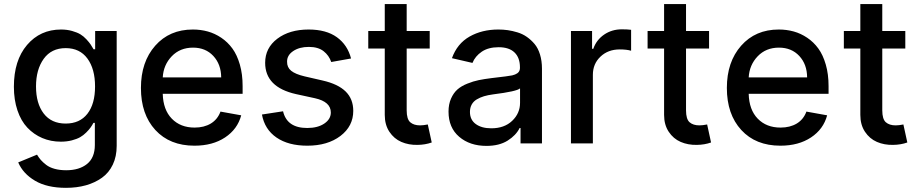

<svg xmlns="http://www.w3.org/2000/svg" viewBox="-20 -696 4460 932"><path d="M300.3 215.8Q208.5 215.8 150.1 181.4Q91.8 147 68.4 92.3L159.7 54.7Q168.5 69.3 178 80.3Q187.5 91.3 203.9 104Q220.2 116.7 245.1 123.5Q270 130.4 301.3 130.4Q364.7 130.4 402.6 99.9Q440.4 69.3 440.4 7.8V-99.6H433.6Q426.8 -86.9 419.4 -76.7Q412.1 -66.4 398.4 -52.7Q384.8 -39.1 368.9 -30Q353 -21 328.6 -14.6Q304.2 -8.3 275.4 -8.3Q226.6 -8.3 185.3 -25.9Q144 -43.5 113 -76.2Q82 -108.9 64.7 -160.2Q47.4 -211.4 47.4 -274.9Q47.4 -402.8 111.3 -477.8Q175.3 -552.7 276.4 -552.7Q305.2 -552.7 330.1 -545.7Q355 -538.6 370.4 -529.3Q385.7 -520 399.7 -504.9Q413.6 -489.7 419.9 -480.2Q426.3 -470.7 434.1 -457H441.9V-545.4H546.4V12.2Q546.4 63.5 527.6 103Q508.8 142.6 475.1 166.7Q441.4 190.9 397.2 203.4Q353 215.8 300.3 215.8ZM298.8 -96.2Q367.2 -96.2 404.3 -143.8Q441.4 -191.4 441.4 -276.4Q441.4 -361.3 404.3 -411.9Q367.2 -462.4 298.8 -462.4Q229.5 -462.4 192.1 -410.4Q154.8 -358.4 154.8 -276.4Q154.8 -193.8 192.1 -145Q229.5 -96.2 298.8 -96.2Z M923.8 11.2Q804.2 11.2 734.1 -64.9Q664.1 -141.1 664.1 -269Q664.1 -395.5 733.4 -474.1Q802.7 -552.7 916 -552.7Q954.1 -552.7 988.5 -543.2Q1022.9 -533.7 1054.2 -512.7Q1085.4 -491.7 1108.2 -460.4Q1130.9 -429.2 1144.3 -382.6Q1157.7 -335.9 1157.7 -278.3V-240.7H770Q772 -163.1 814 -119.9Q856 -76.7 924.8 -76.7Q970.7 -76.7 1003.4 -96.4Q1036.1 -116.2 1050.3 -154.3L1150.9 -136.2Q1132.8 -68.8 1072.5 -28.8Q1012.2 11.2 923.8 11.2ZM770 -320.3H1053.7Q1053.2 -383.8 1015.6 -424.3Q978 -464.8 917 -464.8Q854 -464.8 813.7 -422.9Q773.4 -380.9 770 -320.3Z M1684.1 -412.1 1587.9 -395Q1577.1 -426.8 1550.8 -447.5Q1524.4 -468.3 1479 -468.3Q1433.1 -468.3 1403.1 -448Q1373 -427.7 1373.5 -396.5Q1373 -369.1 1393.3 -352.5Q1413.6 -335.9 1459 -325.2L1545.9 -305.2Q1621.1 -288.1 1658 -251.7Q1694.8 -215.3 1694.8 -157.7Q1694.8 -83.5 1632.6 -36.1Q1570.3 11.2 1471.7 11.2Q1379.9 11.2 1322.3 -28.3Q1264.6 -67.9 1251.5 -140.1L1354 -155.8Q1373 -74.7 1471.2 -74.7Q1522.5 -74.7 1554.2 -96.2Q1585.9 -117.7 1585.9 -149.9Q1585.9 -202.1 1508.8 -219.2L1416.5 -239.3Q1267.1 -272.9 1267.1 -391.1Q1267.1 -463.4 1326.2 -508.1Q1385.3 -552.7 1478 -552.7Q1563.5 -552.7 1615.2 -515.4Q1667 -478 1684.1 -412.1Z M2065.9 -545.4V-460.4H1954.1V-160.2Q1954.1 -117.7 1971.4 -102.5Q1988.8 -87.4 2019 -87.4Q2034.7 -87.4 2056.6 -91.8L2075.7 -4.4Q2044.4 6.8 2006.8 7.3Q1963.9 8.3 1928.2 -7.1Q1892.6 -22.5 1870.1 -56.4Q1847.7 -90.3 1847.7 -138.2V-460.4H1767.6V-545.4H1847.7V-676.3H1954.1V-545.4Z M2341.3 12.2Q2260.7 12.2 2209 -32Q2157.2 -76.2 2157.2 -154.3Q2157.2 -189.9 2169.4 -217.5Q2181.6 -245.1 2200.4 -261.7Q2219.2 -278.3 2248.5 -290Q2277.8 -301.8 2304.2 -307.1Q2330.6 -312.5 2366.2 -316.9Q2452.1 -326.7 2466.3 -330.1Q2497.6 -337.4 2502.4 -356Q2503.9 -360.4 2503.9 -366.7V-369.1Q2503.9 -416 2477.5 -441.4Q2451.2 -466.8 2400.4 -466.8Q2350.6 -466.8 2318.6 -445.1Q2286.6 -423.3 2273.4 -390.6L2173.8 -413.6Q2199.2 -484.4 2259.5 -518.6Q2319.8 -552.7 2398.9 -552.7Q2422.4 -552.7 2444.8 -549.6Q2467.3 -546.4 2492.2 -538.8Q2517.1 -531.2 2537.6 -516.8Q2558.1 -502.4 2575 -482.4Q2591.8 -462.4 2601.3 -431.4Q2610.8 -400.4 2610.8 -362.3V0H2506.8V-74.7H2502.4Q2484.9 -39.1 2444.1 -13.4Q2403.3 12.2 2341.3 12.2ZM2364.7 -73.2Q2428.2 -73.2 2466.3 -109.6Q2504.4 -146 2504.4 -196.8V-267.1Q2489.7 -252.4 2373 -237.8Q2348.1 -234.4 2329.3 -228.8Q2310.5 -223.1 2294.4 -213.6Q2278.3 -204.1 2269.8 -188.7Q2261.2 -173.3 2261.2 -152.8Q2261.2 -114.3 2289.6 -93.8Q2317.9 -73.2 2364.7 -73.2Z M2751.5 0V-545.4H2854V-459H2859.9Q2875 -502.4 2912.6 -528.1Q2950.2 -553.7 2998.5 -553.7Q3025.4 -553.7 3043.5 -551.3V-449.7Q3022 -456.1 2988.3 -456.1Q2931.6 -456.1 2894.8 -421.1Q2857.9 -386.2 2857.9 -333V0Z M3421.9 -545.4V-460.4H3310.1V-160.2Q3310.1 -117.7 3327.4 -102.5Q3344.7 -87.4 3375 -87.4Q3390.6 -87.4 3412.6 -91.8L3431.6 -4.4Q3400.4 6.8 3362.8 7.3Q3319.8 8.3 3284.2 -7.1Q3248.5 -22.5 3226.1 -56.4Q3203.6 -90.3 3203.6 -138.2V-460.4H3123.5V-545.4H3203.6V-676.3H3310.1V-545.4Z M3768.1 11.2Q3648.4 11.2 3578.4 -64.9Q3508.3 -141.1 3508.3 -269Q3508.3 -395.5 3577.6 -474.1Q3647 -552.7 3760.3 -552.7Q3798.3 -552.7 3832.8 -543.2Q3867.2 -533.7 3898.4 -512.7Q3929.7 -491.7 3952.4 -460.4Q3975.1 -429.2 3988.5 -382.6Q4002 -335.9 4002 -278.3V-240.7H3614.3Q3616.2 -163.1 3658.2 -119.9Q3700.2 -76.7 3769 -76.7Q3814.9 -76.7 3847.7 -96.4Q3880.4 -116.2 3894.5 -154.3L3995.1 -136.2Q3977.1 -68.8 3916.7 -28.8Q3856.4 11.2 3768.1 11.2ZM3614.3 -320.3H3897.9Q3897.5 -383.8 3859.9 -424.3Q3822.3 -464.8 3761.2 -464.8Q3698.2 -464.8 3658 -422.9Q3617.7 -380.9 3614.3 -320.3Z M4374.5 -545.4V-460.4H4262.7V-160.2Q4262.7 -117.7 4280 -102.5Q4297.4 -87.4 4327.6 -87.4Q4343.3 -87.4 4365.2 -91.8L4384.3 -4.4Q4353 6.8 4315.4 7.3Q4272.5 8.3 4236.8 -7.1Q4201.2 -22.5 4178.7 -56.4Q4156.2 -90.3 4156.2 -138.2V-460.4H4076.2V-545.4H4156.2V-676.3H4262.7V-545.4Z"/></svg>

Font: Interop Med
Style: Regular
Weight: 500
Designer: Rasmus Andersson, Google, Jang Haemin
Foundry: jhaemin
Version: Version 1.007